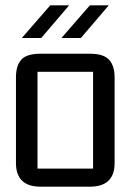

<svg xmlns="http://www.w3.org/2000/svg" viewBox="-20 -702 491 722"><path d="M318 0H133Q40 0 40 -89V-411Q40 -455 60 -477.5Q80 -500 133 -500H318Q370 -500 390.5 -477Q411 -454 411 -411V-89Q411 0 318 0ZM121 -432V-68H330V-432ZM62 -559 169 -682H240L135 -559ZM211 -559 318 -682H389L284 -559Z"/></svg>

Font: Kelly Slab
Style: Regular
Weight: 400
Designer: Denis Masharov
Foundry: Denis Masharov
Version: Version 1.001